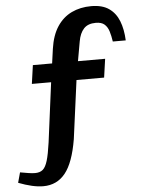

<svg xmlns="http://www.w3.org/2000/svg" viewBox="-156 -928 889 1207"><g transform="rotate(-5 288.0 -325.0)"><path d="M67.9 225.6Q34.7 225.6 -4.6 216.6Q-43.9 207.5 -88.4 190.4L-70.8 126Q-41 131.3 -17.8 135Q5.4 138.7 23.4 138.7Q54.2 138.7 72.3 123.3Q90.3 107.9 102.3 68.1Q114.3 28.3 124.5 -45.4L173.3 -421.4H51.8L68.4 -538.6H189.9L202.6 -629.9Q214.8 -714.4 250.7 -768.8Q286.6 -823.2 341.6 -849.6Q396.5 -876 465.8 -876Q535.2 -876 577.4 -846.7Q619.6 -817.4 640.1 -765.1Q660.6 -712.9 663.6 -642.6H582Q576.7 -678.7 567.9 -707.3Q559.1 -735.8 540.3 -752.4Q521.5 -769 485.4 -769Q435.5 -769 409.7 -741Q383.8 -712.9 375 -662.1L353 -538.6H524.4L507.8 -421.4H333.5L284.2 -52.2Q259.8 94.2 207 159.9Q154.3 225.6 67.9 225.6Z"/></g></svg>

Font: Comme ExtraBold
Style: Regular
Weight: 800
Version: Version 1.000;gftools[0.9.27]